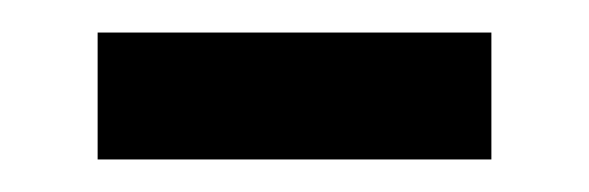

<svg xmlns="http://www.w3.org/2000/svg" viewBox="-20 -327 362 118"><path d="M40 -229V-307H282V-229Z"/></svg>

Font: lguzrati05
Style: Book
Weight: 400
Designer: Jelle Bosma - Monotype Design Team, Universal Thirst
Foundry: Monotype Imaging Inc.
Version: Version 2.106